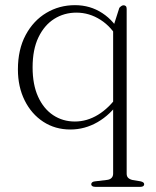

<svg xmlns="http://www.w3.org/2000/svg" viewBox="-20 -492 604 745"><path d="M350 233Q342 233 338 230.2Q334 227.5 334 223Q334 218 338.2 215Q342.5 212 350 211.5L396 206Q407 204.5 413 198.2Q419 192 419 181.5V-386.5L443 -461.5Q447.5 -466.5 451.5 -469Q455.5 -471.5 459.5 -471.5Q465 -471.5 468.2 -468.2Q471.5 -465 471.5 -457.5V182Q471.5 192.5 477.5 198.2Q483.5 204 494.5 206.5L525 211.5Q532 213 535.8 215.8Q539.5 218.5 539.5 223Q539.5 227.5 535.8 230.2Q532 233 525 233ZM444.5 -99.5Q408.5 -47 358.8 -18.2Q309 10.5 253 10.5Q194 10.5 148 -19.5Q102 -49.5 75.8 -102.2Q49.5 -155 49.5 -222.5Q49.5 -300 79.5 -356Q109.5 -412 159.8 -442Q210 -472 271 -472Q330 -472 377.2 -441Q424.5 -410 451 -355.5L440.5 -336Q414 -387 370.2 -415Q326.5 -443 276.5 -443Q229 -443 190.5 -418.8Q152 -394.5 129.2 -347.2Q106.5 -300 106.5 -230.5Q106.5 -163.5 127.8 -116.8Q149 -70 186.2 -45.2Q223.5 -20.5 270.5 -20.5Q317.5 -20.5 360.2 -46.5Q403 -72.5 437.5 -121.5Z"/></svg>

Font: Fraunces ExtraLight
Style: Regular
Weight: 250
Version: Version 1.000;[b76b70a41]